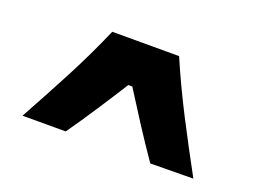

<svg xmlns="http://www.w3.org/2000/svg" viewBox="-67 -908 847 642"><g transform="rotate(20 356.0 -587.0)"><path d="M507.8 -402.3Q469.2 -458 433.6 -513.2Q397.9 -568.4 363.3 -623.5H349.1Q314.9 -569.3 279.3 -514.9Q243.7 -460.4 205.6 -406.2H51.8Q102.5 -498 150.4 -589.4Q198.2 -680.7 237.8 -772.5H475.6Q515.1 -680.7 562.7 -588.1Q610.4 -495.6 660.6 -403.8Z"/></g></svg>

Font: Pinar DS4-Bold
Style: Regular
Weight: 700
Designer: Amin Abedi
Version: Version 2.000